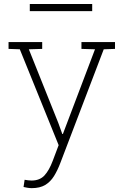

<svg xmlns="http://www.w3.org/2000/svg" viewBox="-20 -742 620 975"><path d="M141.1 213.4Q131.3 213.4 118.7 211.4Q106 209.5 99.6 207.5L105 170.9Q110.8 172.4 122.6 173.6Q134.3 174.8 140.1 174.8Q181.6 174.8 205.6 149.2Q229.5 123.5 248 74.2L277.8 -4.9L80.6 -491.7L23.4 -493.7V-528.3H194.3V-493.7L126.5 -491.7L275.9 -118.2L296.4 -61.5H299.3L462.4 -491.7L393.6 -493.7V-528.3H564V-493.7L506.8 -491.7L286.1 86.4Q272 123.5 254.2 152.3Q236.3 181.2 209.5 197.3Q182.6 213.4 141.1 213.4ZM131.3 -685.5V-721.7H448.2V-685.5Z"/></svg>

Font: Roboto Slab ExtraLight
Style: Regular
Weight: 250
Designer: Google
Version: Version 2.000; ttfautohint (v1.8.1.43-b0c9)